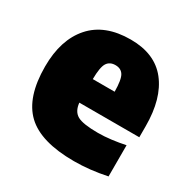

<svg xmlns="http://www.w3.org/2000/svg" viewBox="-134 -683 807 818"><g transform="rotate(30 270.0 -274.0)"><path d="M331.5 11Q168 11 95.8 -57.5Q23.5 -126 23.5 -277Q23.5 -409 89.8 -484Q156 -559 283 -559Q402 -559 462 -483Q522 -407 522 -270.5V-216.5H227Q231 -175.5 258.2 -160Q285.5 -144.5 359.5 -144.5Q391 -144.5 425 -148.8Q459 -153 492 -160V-6.5Q408.5 11 331.5 11ZM281 -432Q253 -432 240 -411.5Q227 -391 226.5 -332H334Q333.5 -391 321 -411.5Q308.5 -432 281 -432Z"/></g></svg>

Font: Encode Sans SmCnd Black
Style: Regular
Weight: 900
Width: 4
Designer: Multiple Designers
Foundry: Impallari Type
Version: Version 3.002; ttfautohint (v1.8.3) -l 8 -r 50 -G 200 -x 14 